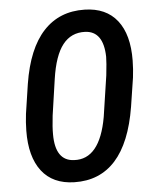

<svg xmlns="http://www.w3.org/2000/svg" viewBox="-52 -766 661 820"><g transform="rotate(-5 278.0 -355.5)"><path d="M233.9 9.8Q141.6 7.8 94.2 -54Q46.9 -115.7 48.3 -227.1Q48.8 -263.2 53.2 -299.3L72.3 -426.3Q96.2 -575.7 164.6 -649.4Q232.9 -723.1 341.3 -720.7Q433.1 -718.8 480.7 -658.2Q528.3 -597.7 526.9 -486.3Q526.4 -449.7 522 -414.1L502.9 -290.5Q478 -137.7 410.4 -62.7Q342.8 12.2 233.9 9.8ZM409.2 -433.1Q415.5 -488.8 415.5 -512.2Q413.1 -622.6 335 -626Q275.4 -628.4 239.3 -582.5Q203.1 -536.6 188.5 -436.5L166 -281.7Q160.2 -231.4 160.6 -202.1Q160.6 -87.9 240.7 -84.5Q351.1 -78.1 382.8 -256.8Z"/></g></svg>

Font: TypoPRO Roboto
Style: Italic
Weight: 500
Italic angle: -12°
Designer: Google
Version: Version 2.136; 2016